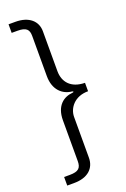

<svg xmlns="http://www.w3.org/2000/svg" viewBox="-167 -775 647 989"><g transform="rotate(-20 156.0 -281.0)"><path d="M174 -629C174 -685 131 -723 58 -723H20V-676H52C100 -676 114 -660 114 -625V-405C114 -328 159 -291 209 -286C217 -285 218 -280 209 -279C160 -275 114 -243 114 -162V61C114 98 100 114 51 114H20V161H57C135 161 174 121 174 64V-159C174 -206 211 -259 287 -259V-305C210 -306 174 -351 174 -410Z"/></g></svg>

Font: United Sans ExtraLight
Style: Regular
Weight: 200
Designer: Pablo Impallari, Rodrigo Fuenzalida (Modified by Dan O. Williams)
Version: Version 1.000;PS 001.000;hotconv 1.0.88;makeotf.lib2.5.64775